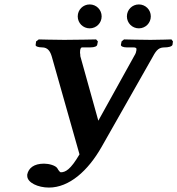

<svg xmlns="http://www.w3.org/2000/svg" viewBox="-20 -825 801 867"><path d="M553 -751C553 -721 577 -697 607 -697C637 -697 661 -721 661 -751C661 -781 637 -805 607 -805C577 -805 553 -781 553 -751ZM331 -751C331 -721 355 -697 385 -697C415 -697 439 -721 439 -751C439 -781 415 -805 385 -805C355 -805 331 -781 331 -751ZM254 -47C251 -47 243 -57 239 -65C231 -78 201 -86 179 -86C133 -86 109 -66 103 -37V-31C103 0 152 22 201 22C292 22 376.9 -52.6 439 -162L670 -569C688 -603 700 -611 725 -611C737 -611 757 -614 759 -623L761 -638L754 -647C754 -647 692 -645 660 -645C618 -645 540 -647 540 -647L529 -638L526 -623C525 -616 536 -611 552 -611H581C593 -611 598 -609 596 -598C595 -591 593 -583 587 -574L424 -280L342 -574H343C341 -583 341 -591 342 -599C344 -607 346 -611 351 -611H388C407 -611 418 -616 419 -623L422 -638L414 -647C414 -647 320 -645 270 -645C230 -645 155 -647 155 -647L143 -638L141 -623C139 -616 152 -611 170 -611C196 -611 207 -593 214 -569L339 -128C298 -58 275 -47 254 -47Z"/></svg>

Font: Linux Libertine O
Style: Bold Italic
Weight: 700
Italic angle: -11.5°
Designer: Philipp H. Poll
Foundry: Philipp H. Poll
Version: Version 4.1.0